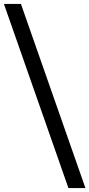

<svg xmlns="http://www.w3.org/2000/svg" viewBox="-58 -862 457 982"><path d="M379 100H292L-38 -842H49Z"/></svg>

Font: Argentum Novus
Style: Regular
Weight: 400
Designer: Julieta Ulanovsky
Foundry: Julieta Ulanovsky
Version: Version 7.20;July 27, 2021;FontCreator 13.0.0.2683 64-bit